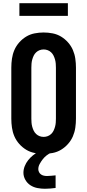

<svg xmlns="http://www.w3.org/2000/svg" viewBox="-20 -944 540 1188"><path d="M250 8Q222 8 194 2.5Q166 -3 142 -17.5Q118 -32 99 -53.5Q80 -75 69 -100.5Q58 -126 54 -154Q50 -182 50 -210V-525Q50 -553 54 -581Q58 -609 69 -634.5Q80 -660 99 -681.5Q118 -703 142 -717.5Q166 -732 194 -737.5Q222 -743 250 -743Q278 -743 306 -737.5Q334 -732 358 -717.5Q382 -703 401 -681.5Q420 -660 431 -634.5Q442 -609 446 -581Q450 -553 450 -525V-210Q450 -182 446 -154Q442 -126 431 -100.5Q420 -75 401 -53.5Q382 -32 358 -17.5Q334 -3 306 2.5Q278 8 250 8ZM250 -97Q263 -97 275 -101.5Q287 -106 296.5 -115Q306 -124 311.5 -135.5Q317 -147 320.5 -159.5Q324 -172 325 -185Q326 -198 326 -210V-525Q326 -537 325 -550Q324 -563 320.5 -575.5Q317 -588 311.5 -599.5Q306 -611 296.5 -620Q287 -629 275 -633.5Q263 -638 250 -638Q237 -638 225 -633.5Q213 -629 203.5 -620Q194 -611 188.5 -599.5Q183 -588 179.5 -575.5Q176 -563 175 -550Q174 -537 174 -525V-210Q174 -198 175 -185Q176 -172 179.5 -159.5Q183 -147 188.5 -135.5Q194 -124 203.5 -115Q213 -106 225 -101.5Q237 -97 250 -97ZM258 224Q235 224 211.5 219.5Q188 215 168.5 202.5Q149 190 137 169Q125 148 125 125Q125 104 133 84Q141 64 154 47.5Q167 31 183.5 17.5Q200 4 219 -6L222 -8H298V0Q282 7 268.5 17.5Q255 28 244.5 41.5Q234 55 225.5 70.5Q217 86 217 103Q217 112 221.5 121Q226 130 234 135.5Q242 141 251.5 143Q261 145 271 145Q284 145 297.5 143.5Q311 142 324 141V219Q308 221 291.5 222.5Q275 224 258 224ZM100 -846V-924H400V-846Z"/></svg>

Font: Iosevka SS04 Extrabold
Style: Regular
Weight: 800
Monospace: yes
Designer: Belleve Invis
Foundry: Belleve Invis
Version: Version 19.0.0; ttfautohint (v1.8.4)